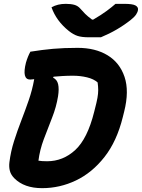

<svg xmlns="http://www.w3.org/2000/svg" viewBox="-20 -969 738 999"><path d="M619 -360Q588 -234 523.5 -152Q459 -70 375 -30Q291 10 199 10Q106 10 55 -41Q37 -59 31.5 -79.5Q26 -100 29 -125Q36 -181 53 -234.5Q70 -288 90.5 -341Q111 -394 129.5 -447.5Q148 -501 158 -557Q142 -555 137 -555Q93 -555 115 -643Q120 -660 125.5 -673.5Q131 -687 138 -700Q200 -710 256 -715Q312 -720 384 -720Q476 -720 539.5 -681.5Q603 -643 628 -569Q653 -495 626 -388ZM180 -133Q197 -130 225 -130Q308 -130 371.5 -188.5Q435 -247 470 -387L473 -399Q483 -437 487 -459.5Q491 -482 491 -500Q491 -518 488 -540Q468 -558 433 -566.5Q398 -575 360 -575Q331 -575 306 -573.5Q281 -572 259 -570L256 -565Q277 -555 282.5 -530.5Q288 -506 282 -468Q273 -412 251 -356.5Q229 -301 208 -245Q187 -189 180 -133ZM505 -775H441Q406 -775 384 -782Q362 -789 338 -808Q273 -860 248 -931Q280 -949 322 -949Q348 -949 366.5 -944Q385 -939 398 -924Q410 -910 423 -897Q436 -884 459 -867H465Q508 -892 535.5 -912.5Q563 -933 581 -949H626Q670 -949 685 -940.5Q700 -932 698 -918Q697 -907 688.5 -894Q680 -881 661 -866Q592 -811 505 -775Z"/></svg>

Font: Recursive Sn Csl St XBd
Style: Italic
Weight: 800
Italic angle: -15°
Version: Version 1.079;hotconv 1.0.112;makeotfexe 2.5.65598; ttfautoh